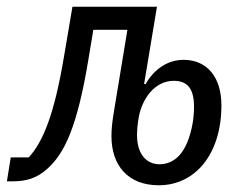

<svg xmlns="http://www.w3.org/2000/svg" viewBox="-68 -536 688 568"><path d="M401.6 12.1C509.2 12.1 587 -79.5 587 -224.4C587 -306.8 545.5 -359 474.8 -359C427.6 -359 386.7 -330.3 362.9 -287.3H358.3L396.3 -516H146.3L121.1 -367.5C93 -199.9 60 -117.2 17 -70.3H-36.2L-47.6 0.4H-30.2C9.6 0.4 40.8 -8.9 70.3 -35.2C122.5 -80.6 160.9 -159.8 194.6 -366.5L208.1 -447.8H308.9L268.1 -200.3C263.8 -172.6 261.7 -154.1 261.7 -133.2C261.7 -46.5 310.7 12.1 401.6 12.1ZM337.4 -135.7C337.4 -150.2 338.4 -164.8 342.3 -188.2C351.6 -241.8 388.5 -296.9 445.7 -296.9C485.8 -296.9 506 -275.2 506 -219.5C506 -204.9 504.3 -185 502.1 -172.6C486.5 -83.5 448.5 -50.1 403.8 -50.1C363.3 -50.1 337.4 -82.7 337.4 -135.7Z"/></svg>

Font: Margiela Mono Italic Text It
Style: Regular
Weight: 400
Designer: Mike Abbink, Paul van der Laan, Pieter van Rosmalen
Foundry: Bold Monday
Version: Version 2.003 2021